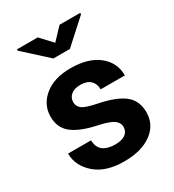

<svg xmlns="http://www.w3.org/2000/svg" viewBox="-185 -862 885 977"><g transform="rotate(-30 258.0 -373.5)"><path d="M340.3 -145.5Q340.3 -169.4 318.1 -186Q295.9 -202.6 233.4 -216.3Q138.2 -235.8 91.3 -272.2Q44.4 -308.6 44.4 -374.5Q44.4 -444.3 101.1 -491.2Q157.7 -538.1 255.4 -538.1Q358.4 -538.1 417.7 -491Q477.1 -443.8 477.1 -368.2H335Q335 -400.4 315.2 -420.2Q295.4 -439.9 255.4 -439.9Q220.2 -439.9 200.7 -423.3Q181.2 -406.7 181.2 -380.9Q181.2 -356 201.4 -340.8Q221.7 -325.7 286.1 -313Q385.7 -293 432.1 -256.1Q478.5 -219.2 478.5 -151.4Q478.5 -78.6 418.7 -34.4Q358.9 9.8 256.3 9.8Q148.4 9.8 88.1 -43.2Q27.8 -96.2 27.8 -168H162.6Q164.1 -125 189.9 -106.4Q215.8 -87.9 259.3 -87.9Q299.3 -87.9 319.8 -103Q340.3 -118.2 340.3 -145.5ZM253.4 -689 317.9 -757.3H439.5V-749L302.2 -624.5H205.1L67.9 -749.5V-757.3H189.5Z"/></g></svg>

Font: Roboto Web
Style: Bold
Weight: 700
Designer: Google
Version: Version 1.200310; 2013